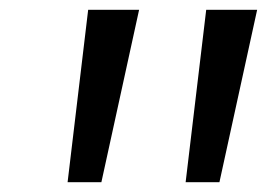

<svg xmlns="http://www.w3.org/2000/svg" viewBox="-20 -844 549 392"><path d="M264 -824 187 -472H118L160 -824ZM505 -824 428 -472H359L401 -824Z"/></svg>

Font: Koeln Type Serif
Style: Italic
Weight: 400
Italic angle: -8°
Designer: Eben Sorkin
Foundry: Eben Sorkin
Version: Version 2.002